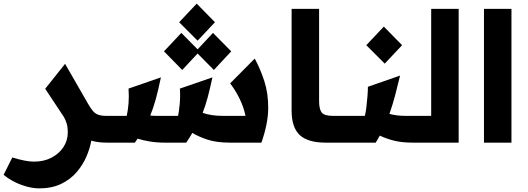

<svg xmlns="http://www.w3.org/2000/svg" viewBox="-110 -789 2919 1062"><path d="M106 253Q62 253 8 233.5Q-46 214 -90 178L-42 82Q33 105 78 105Q133 105 175 83Q217 61 241 24.5Q265 -12 265 -57Q265 -84 259.5 -103.5Q254 -123 244 -141L140 -298L250 -436L377 -215Q392 -189 404.5 -174.5Q417 -160 434.5 -154Q452 -148 481 -148H491V0H481Q433 0 395 -11Q388 30 368.5 76Q349 122 314.5 162.5Q280 203 228.5 228Q177 253 106 253Z M491 0V-148H591Q598 -180 601 -217.5Q604 -255 601 -299L780 -361Q765 -289 751.5 -240Q738 -191 721 -150Q739 -148 758 -148H875Q880 -172 884 -213.5Q888 -255 885 -299L1065 -361Q1051 -296 1038.5 -249.5Q1026 -203 1011 -165Q1032 -157 1061 -152.5Q1090 -148 1124 -148H1248Q1238 -196 1216 -241.5Q1194 -287 1163 -328L1299 -465Q1330 -408 1352 -340.5Q1374 -273 1373.5 -189.5Q1373 -106 1336 0H1164Q1088 0 1038 -16.5Q988 -33 954 -54Q947 -41 938 -27.5Q929 -14 920 0H804Q756 0 718 -6.5Q680 -13 651 -22Q644 -12 636 0ZM983 -564 881 -666 978 -769 1079 -666ZM898 -402 797 -505 893 -607 983 -516 1068 -607 1169 -505 1073 -402 983 -493Z M1692 0Q1593 0 1548 -42Q1503 -84 1503 -177V-740H1655V-230Q1655 -185 1669.5 -166.5Q1684 -148 1733 -148H1771V0Z M1771 0V-148H1908Q1913 -166 1916.5 -195.5Q1920 -225 1922.5 -256Q1925 -287 1925 -309L2103 -371Q2089 -312 2075 -259.5Q2061 -207 2044 -159Q2084 -148 2134 -148H2174V0Q2112 0 2067.5 -11.5Q2023 -23 1991 -39Q1980 -19 1968 0ZM2018 -437 1916 -539 2013 -642 2114 -539Z M2174 0V-148H2275V-740H2427V0Z M2567 -740H2719V0H2567Z"/></svg>

Font: Readex Pro bold
Style: Bold
Weight: 700
Designer: Bonnie Shaver-Troup, Thomas Jockin
Foundry: Lexend
Version: Version 1.200; ttfautohint (v1.8.3)